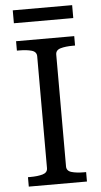

<svg xmlns="http://www.w3.org/2000/svg" viewBox="-58 -897 490 934"><g transform="rotate(-5 186.5 -430.5)"><path d="M140 -82V-628Q140 -650 116 -657Q92 -664 55 -664H44V-710H328V-664H317Q281 -664 257 -657Q233 -650 233 -628V-82Q233 -60 257 -53Q281 -46 317 -46H328V0H44V-46H55Q92 -46 116 -53Q140 -60 140 -82ZM41 -861H331V-798H41Z"/></g></svg>

Font: Roboto Serif 28pt
Style: Regular
Weight: 400
Designer: Greg Gazdowicz
Foundry: Commercial Type
Version: Version 1.008